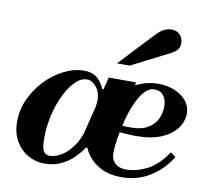

<svg xmlns="http://www.w3.org/2000/svg" viewBox="-81 -821 1009 923"><g transform="rotate(10 423.5 -359.5)"><path d="M569 11Q503 11 458.5 -15.5Q414 -42 391 -84.5Q368 -127 368 -176Q368 -230 395 -281Q422 -332 466 -373Q510 -414 562 -438Q614 -462 665 -462Q711 -462 747 -447Q783 -432 804.5 -405.5Q826 -379 826 -344Q826 -306 801 -272Q776 -238 727 -217Q678 -196 605 -196Q580 -196 551 -198Q522 -200 499.5 -203Q477 -206 471 -207L476 -242Q493 -235 514 -233.5Q535 -232 574 -232Q622 -232 653 -249.5Q684 -267 698.5 -296Q713 -325 713 -359Q713 -391 698 -411.5Q683 -432 652 -432Q626 -432 604 -407Q582 -382 565 -342.5Q548 -303 536 -257Q524 -211 517.5 -168Q511 -125 511 -95Q511 -65 530.5 -47Q550 -29 584 -29Q633 -29 685 -54.5Q737 -80 783 -148L808 -129Q768 -64 706.5 -26.5Q645 11 569 11ZM192 11Q150 11 112.5 -10Q75 -31 52 -70.5Q29 -110 29 -166Q29 -224 53.5 -277Q78 -330 118 -371.5Q158 -413 207 -437.5Q256 -462 305 -462Q342 -462 365.5 -444.5Q389 -427 405 -390H412L389 -299Q390 -309 391 -317.5Q392 -326 392 -333Q392 -372 371 -397.5Q350 -423 326 -423Q301 -423 278.5 -404.5Q256 -386 236.5 -354.5Q217 -323 202 -282.5Q187 -242 179 -197Q171 -152 171 -107Q171 -63 181 -46.5Q191 -30 213 -30Q236 -30 266 -47Q296 -64 324 -103Q352 -142 368 -208L376 -154L384 -100H377Q360 -74 334 -48Q308 -22 272.5 -5.5Q237 11 192 11ZM352 -153 426 -450H560L473 -97ZM453 -524 607 -688Q633 -715 650.5 -722.5Q668 -730 682 -730Q711 -730 726 -713Q741 -696 741 -672Q741 -653 730 -640Q719 -627 690 -613L515 -524Z"/></g></svg>

Font: Libre Bodoni
Style: Bold Italic
Weight: 700
Italic angle: -13°
Version: Version 2.005;gftools[0.9.23]